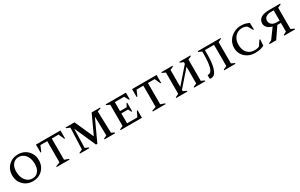

<svg xmlns="http://www.w3.org/2000/svg" viewBox="236 -2086 5632 3610"><g transform="rotate(-30 3052.5 -280.5)"><path d="M354 10Q270 10 205 -27.5Q140 -65 102.5 -130.5Q65 -196 65 -280Q65 -364 102.5 -430Q140 -496 205 -533.5Q270 -571 354 -571Q438 -571 503.5 -533.5Q569 -496 606.5 -430Q644 -364 644 -280Q644 -196 606.5 -130.5Q569 -65 503.5 -27.5Q438 10 354 10ZM370 -40Q451 -40 497 -99Q543 -158 543 -255Q543 -334 517.5 -394Q492 -454 446 -487.5Q400 -521 341 -521Q261 -521 213.5 -462.5Q166 -404 166 -308Q166 -228 192 -168Q218 -108 264 -74Q310 -40 370 -40Z M868 0V-16L958 -49V-510H811L758 -388H742V-560H1274V-388H1258L1204 -510H1057V-49L1148 -16V0Z M1373 0V-16L1444 -49L1463 -511L1386 -544V-560H1579L1762 -150L1951 -560H2135V-544L2061 -517L2075 -49L2139 -16V0H1907V-16L1974 -48L1965 -463L1750 4H1720L1514 -462L1504 -48L1577 -16V0Z M2255 0V-16L2327 -49V-511L2255 -544V-560H2695V-416H2679L2627 -510H2426V-315H2572L2606 -384H2622V-197H2606L2572 -265H2426V-50H2649L2704 -163H2720V0Z M2955 0V-16L3045 -49V-510H2898L2845 -388H2829V-560H3361V-388H3345L3291 -510H3144V-49L3235 -16V0Z M3464 0V-16L3536 -49V-511L3464 -544V-560H3708V-544L3635 -511V-142L3926 -476V-511L3853 -544V-560H4096V-544L4025 -511V-49L4096 -16V0H3853V-16L3926 -49V-413L3635 -79V-49L3708 -16V0Z M4506 0V-16L4580 -49V-510H4382V-471Q4382 -370 4377 -297.5Q4372 -225 4360.5 -172.5Q4349 -120 4331 -79Q4306 -25 4276 -8.5Q4246 8 4220 8Q4204 8 4197 3Q4190 -2 4190 -16V-74L4194 -78H4203Q4271 -78 4298 -177Q4325 -276 4325 -469V-511L4254 -543V-560H4750V-544L4680 -511V-49L4750 -16V0Z M5179 10Q5092 10 5023.5 -26Q4955 -62 4916 -125Q4877 -188 4877 -267Q4877 -334 4902.5 -389.5Q4928 -445 4972 -485.5Q5016 -526 5073 -548.5Q5130 -571 5193 -571Q5236 -571 5266.5 -565.5Q5297 -560 5321.5 -550Q5346 -540 5370 -529L5374 -386H5358L5300 -487Q5275 -506 5249.5 -513.5Q5224 -521 5193 -521Q5130 -521 5081.5 -490Q5033 -459 5005.5 -405Q4978 -351 4978 -283Q4978 -166 5036.5 -103Q5095 -40 5194 -40Q5225 -40 5249 -44.5Q5273 -49 5295 -61L5367 -168H5383L5374 -33Q5338 -14 5291.5 -2Q5245 10 5179 10Z M5635 0H5490V-16L5552 -47L5707 -258Q5635 -275 5599.5 -314.5Q5564 -354 5564 -401Q5564 -479 5624.5 -519.5Q5685 -560 5813 -560H6045V-544L5973 -511V-49L6045 -16V0H5809V-16L5875 -50V-239H5798ZM5818 -287H5875V-511H5822Q5745 -511 5706.5 -482Q5668 -453 5668 -403Q5668 -352 5706.5 -319.5Q5745 -287 5818 -287Z"/></g></svg>

Font: Spectral SC Medium
Style: Regular
Weight: 500
Designer: Jean-Baptiste Levee
Foundry: Production Type
Version: Version 2.001